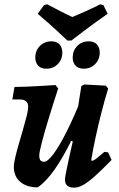

<svg xmlns="http://www.w3.org/2000/svg" viewBox="-20 -854 547 886"><path d="M154.8 10.6Q103.1 10.6 73.4 -14.8Q43.8 -40.3 43.8 -83.7Q43.8 -99.8 50.6 -128.6Q57.4 -157.4 67.3 -191.3Q77.2 -225.2 86.8 -258.8Q96.5 -292.4 103.3 -319.6Q110.1 -346.8 110.1 -360.3Q110.1 -394.9 72.2 -394.9H37L46.8 -452.8Q69.2 -452.8 100.7 -454Q132.2 -455.2 167.8 -457.4Q203.4 -459.6 236.3 -461.5L248.5 -445.9Q223.2 -368.2 203.4 -303.1Q183.6 -238 172.4 -194.3Q161.2 -150.6 161.2 -136.7Q161.2 -121.8 166.1 -114.7Q171.1 -107.5 183.5 -107.5Q199.9 -107.5 227.1 -143.9Q254.2 -180.3 287.9 -247.3Q321.5 -314.2 357.9 -405.3L332.8 -197L308.4 -204.1Q269.7 -124.9 231.9 -71.5Q194.1 -18 154.8 10.6ZM322.5 12Q279.7 12 279.7 -25Q279.7 -31 282 -44.2Q284.3 -57.4 289.4 -81.7Q294.5 -106 303.1 -144.9Q311.6 -183.8 324.5 -239.7L330 -295.4L355.4 -457.1L369.4 -464.1L468.6 -458.7L479.2 -445.3Q464.5 -398.3 449.4 -339.6Q434.2 -281 421.6 -222.6Q408.9 -164.1 400.9 -115.3L404.4 -111.3Q409.4 -112.7 415.2 -115.9Q421 -119.2 432 -128.2Q443 -137.1 461.8 -153.2L478.7 -150.9L494.9 -116.1Q447.6 -67.2 416 -39.4Q384.5 -11.7 362.7 0.1Q341 12 322.5 12ZM366.2 -537Q341 -537 328.2 -551.5Q315.5 -565.9 315.5 -588Q315.5 -620.4 336.5 -641.9Q357.5 -663.3 388.9 -663.3Q414.1 -663.3 427.2 -648.9Q440.2 -634.5 440.2 -611.8Q440.2 -579.9 419.2 -558.4Q398.2 -537 366.2 -537ZM193.6 -537Q168.4 -537 155.6 -551.5Q142.8 -565.9 142.8 -588Q142.8 -620.4 164.1 -641.9Q185.3 -663.3 216.8 -663.3Q242 -663.3 254.8 -648.9Q267.6 -634.5 267.6 -611.8Q267.6 -579.9 246.8 -558.4Q226.1 -537 193.6 -537ZM476.6 -790.3Q447 -770 417.6 -748.5Q388.2 -727 363.8 -708.4Q339.4 -689.9 324.6 -678.5Q309.8 -667.1 309.8 -667.1H290.4Q290.4 -667.1 278.5 -678.5Q266.7 -689.9 246.7 -708.4Q226.7 -727 202.5 -748.5Q178.3 -770 154.1 -790.3L182.9 -830.3L198.2 -834Q230.2 -816.7 262.1 -800.5Q294.1 -784.4 313.5 -775.3Q335.9 -784.4 371.2 -800.2Q406.5 -816.1 442.6 -834L457.4 -830.3Z"/></svg>

Font: Alegreya
Style: Italic
Weight: 400
Italic angle: -7°
Designer: Juan Pablo del Peral
Foundry: Huerta Tipografica
Version: Version 2.009